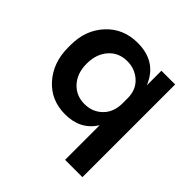

<svg xmlns="http://www.w3.org/2000/svg" viewBox="-195 -724 1088 1088"><g transform="rotate(45 349.5 -180.0)"><path d="M481 -77Q421 18 299 18Q185 18 114 -62Q43 -142 43 -262V-283Q43 -402 116 -481Q189 -560 304 -560Q456 -560 510 -426V-543H620V200H481ZM335 -101Q399 -101 442 -143.5Q485 -186 485 -257V-297Q485 -365 441 -405Q397 -445 335 -445Q267 -445 224.5 -397Q182 -349 182 -272Q182 -195 225 -148Q268 -101 335 -101Z"/></g></svg>

Font: Cazoo Sans SemiBold
Style: Regular
Weight: 600
Designer: Jonathan Barnbrook, Julián Moncada
Foundry: Barnbrook Fonts
Version: Version 2.000;Glyphs 3.2.3 (3260)